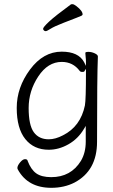

<svg xmlns="http://www.w3.org/2000/svg" viewBox="-20 -728 540 918"><path d="M319 -707Q321 -708 327 -708Q333 -708 345 -699Q375 -676 375 -659Q375 -656 370 -653Q365 -650 284 -619Q240 -602 222 -590.5Q204 -579 198.5 -579Q193 -579 189.5 -583Q186 -587 186 -590Q186 -598 215 -625Q244 -652 319 -707ZM65 82Q63 78 63 76Q63 64 76 48.5Q89 33 99.5 33Q110 33 112 40V41Q128 83 153.5 101Q179 119 225 119Q319 119 367 41Q390 2 390 -51V-126L381 -111Q353 -64 307 -38Q261 -12 213 -12Q142 -12 101 -63Q60 -114 60 -212Q60 -310 123.5 -395.5Q187 -481 275 -481Q355 -481 382 -431L391 -413V-433Q391 -445 389.5 -455.5Q388 -466 388 -475Q388 -480 403 -480Q418 -480 433 -473Q448 -466 448 -458Q444 -364 444 -50Q444 88 336 145Q287 170 225 170Q113 170 65 82ZM281 -81Q365 -123 386 -224Q391 -252 391 -382V-399L382 -385Q379 -384 372 -384Q365 -384 361 -389Q329 -432 275 -432Q209 -432 163 -362.5Q117 -293 117 -211.5Q117 -130 141.5 -96Q166 -62 213 -62Q245 -62 281 -81Z"/></svg>

Font: Moon Stars Kai T HW Light
Style: Regular
Weight: 300
Designer: GuiWonder
Version: Version 1.101